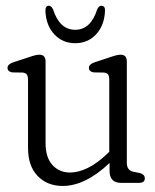

<svg xmlns="http://www.w3.org/2000/svg" viewBox="-20 -620 524 651"><path d="M75 -119V-349Q75 -362 70.8 -367.5Q66.5 -373 56.5 -374L21.5 -374.5Q5.5 -377.5 5.5 -390Q5.5 -402 24.5 -408.5L80.5 -427Q94 -431.5 101 -433Q108 -434.5 113.5 -434.5Q134.5 -434.5 134.5 -411.5V-134.5Q134.5 -86 157.8 -60.5Q181 -35 218 -35Q245 -35 276.5 -50Q308 -65 343.5 -98.5L350.5 -105.5V-349Q350.5 -362 346.5 -367.5Q342.5 -373 332 -374L297.5 -374.5Q281.5 -377.5 281.5 -390Q281.5 -402 300 -408.5L356 -427Q369.5 -431.5 376.5 -433Q383.5 -434.5 389.5 -434.5Q410 -434.5 410 -411.5V-68Q410 -42 433 -37.5L455.5 -33Q471 -28 471 -15.5Q471 0 451.5 0H390.5Q351.5 0 351.5 -40.5V-67.5Q269.5 10.5 192.5 10.5Q140.5 10.5 107.8 -23.2Q75 -57 75 -119ZM235 -519Q287.5 -519 309.5 -588Q315 -600.5 323.5 -600.5Q337 -600.5 336 -583Q334 -534 306 -503.8Q278 -473.5 235 -473.5Q192 -473.5 164 -503.8Q136 -534 134 -583Q133.5 -600.5 146 -600.5Q154 -600.5 160 -588Q182 -519 235 -519Z"/></svg>

Font: Fraunces 144pt S100 Light
Style: Regular
Weight: 300
Version: Version 1.000; ttfautohint (v1.8.3)